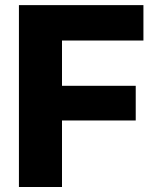

<svg xmlns="http://www.w3.org/2000/svg" viewBox="-20 -748 626 768"><path d="M55.7 0V-727.5H553.7V-585.9H228V-404.8H522.9V-266.1H228V0Z"/></svg>

Font: Inter 16pt ExtraBold
Style: Regular
Weight: 800
Version: Version 4.001;git-66647c0bb